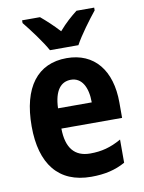

<svg xmlns="http://www.w3.org/2000/svg" viewBox="-87 -826 671 897"><g transform="rotate(-10 248.5 -378.0)"><path d="M185 -606H320C343 -649 393 -716 423 -753V-766H339C311 -744 283 -720 252 -684C222 -717 191 -745 166 -766H81V-753C112 -715 163 -647 185 -606ZM255 -556C117 -556 39 -456 39 -270C39 -92 118 10 273 10C338 10 388 -2 435 -28V-138C384 -109 340 -98 287 -98C213 -98 175 -144 174 -236H462V-309C462 -462 386 -556 255 -556ZM257 -453C308 -453 335 -405 335 -332H175C178 -417 210 -453 257 -453Z"/></g></svg>

Font: Noto Sans Armenian Condensed
Style: Regular
Weight: 400
Width: 3
Designer: Monotype Design Team
Foundry: Monotype Imaging Inc.
Version: Version 2.008